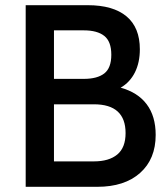

<svg xmlns="http://www.w3.org/2000/svg" viewBox="-20 -720 649 740"><path d="M580 -200Q580 -107 520 -53.5Q460 0 355 0H79V-700H318Q416 -700 467.5 -657Q519 -614 519 -530Q519 -479 500 -441Q481 -403 445 -382Q511 -364 545.5 -318Q580 -272 580 -200ZM188 -416H303Q355 -416 382 -437Q409 -458 409 -509Q409 -560 382 -581.5Q355 -603 303 -603H188ZM464 -207Q464 -318 342 -318H188V-98H342Q400 -98 432 -124.5Q464 -151 464 -207Z"/></svg>

Font: Cabin Medium
Style: Regular
Weight: 500
Designer: Pablo Impallari
Foundry: Pablo Impallari. http://www.impallari.com Igino Marini. http://www.ikern.com
Version: Version 2.200